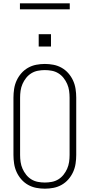

<svg xmlns="http://www.w3.org/2000/svg" viewBox="-20 -1128 540 1156"><path d="M250 8Q224 8 198 3Q172 -2 149 -15Q126 -28 108.5 -48Q91 -68 80 -92Q69 -116 65 -142.5Q61 -169 61 -195V-540Q61 -566 65 -592.5Q69 -619 80 -643Q91 -667 108.5 -687Q126 -707 149 -720Q172 -733 198 -738Q224 -743 250 -743Q276 -743 302 -738Q328 -733 351 -720Q374 -707 391.5 -687Q409 -667 420 -643Q431 -619 435 -592.5Q439 -566 439 -540V-195Q439 -169 435 -142.5Q431 -116 420 -92Q409 -68 391.5 -48Q374 -28 351 -15Q328 -2 302 3Q276 8 250 8ZM250 -29Q271 -29 292 -33Q313 -37 331 -48Q349 -59 362.5 -76Q376 -93 384.5 -112.5Q393 -132 396 -153Q399 -174 399 -195V-540Q399 -561 396 -582Q393 -603 384.5 -622.5Q376 -642 362.5 -659Q349 -676 331 -687Q313 -698 292 -702Q271 -706 250 -706Q229 -706 208 -702Q187 -698 169 -687Q151 -676 137.5 -659Q124 -642 115.5 -622.5Q107 -603 104 -582Q101 -561 101 -540V-195Q101 -174 104 -153Q107 -132 115.5 -112.5Q124 -93 137.5 -76Q151 -59 169 -48Q187 -37 208 -33Q229 -29 250 -29ZM213 -848V-922H287V-848ZM100 -1072V-1108H400V-1072Z"/></svg>

Font: Iosevka SS04 Extralight
Style: Regular
Weight: 200
Monospace: yes
Designer: Belleve Invis
Foundry: Belleve Invis
Version: Version 19.0.0; ttfautohint (v1.8.4)